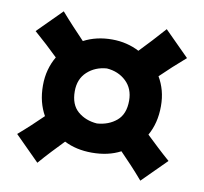

<svg xmlns="http://www.w3.org/2000/svg" viewBox="-74 -761 865 813"><g transform="rotate(10 358.0 -355.0)"><path d="M580 -29.6 683.1 -132.5Q655.4 -156.6 629.6 -180.7Q603.8 -204.9 580 -227.6Q595.1 -253.9 603.2 -285.9Q611.3 -317.9 611.3 -355.4Q611.3 -390.6 603 -421.4Q594.6 -452.2 579.1 -478.4Q603.1 -501.9 629.7 -526.2Q656.2 -550.4 684.6 -575L578.9 -680.8Q552.7 -651 526.8 -623.1Q500.9 -595.2 476.4 -569.8Q451 -583.2 421.5 -590.4Q392.1 -597.7 359 -597.7Q291.6 -597.7 237.6 -569.5Q213.3 -594.9 187.7 -622.4Q162.1 -649.9 136.3 -679.5L33.4 -576.4Q61.6 -552 87.5 -528.1Q113.5 -504.2 137 -481.2Q121.3 -455 112.6 -423.2Q103.9 -391.4 103.9 -355.4Q103.9 -318.2 111.9 -286.5Q120 -254.8 135 -228.6Q111.5 -205.6 85.7 -181.6Q59.9 -157.7 32.2 -133.8L137.4 -28.6Q162.6 -57.9 188.2 -85.1Q213.7 -112.3 237.8 -137.1Q289.6 -110.7 356.7 -110.7Q427.3 -110.7 479.7 -138.3Q504 -113.5 529.3 -86.4Q554.5 -59.4 580 -29.6ZM357 -236.2Q307.7 -239.8 274.3 -268.3Q240.9 -296.9 240.9 -354.6Q240.9 -407.4 274.7 -438.4Q308.4 -469.4 358.2 -473Q408 -469.4 441.2 -438Q474.5 -406.6 474.5 -354.6Q474.5 -296.9 440.7 -268.3Q407 -239.8 357 -236.2Z"/></g></svg>

Font: Pinar-VF-FD
Style: Regular
Weight: 300
Designer: Amin Abedi
Version: Version 3.0